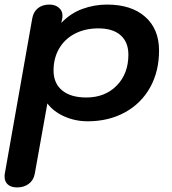

<svg xmlns="http://www.w3.org/2000/svg" viewBox="-57 -520 750 839"><path d="M-37 251Q-37 243 -36 239L84 -440Q89 -468 108.5 -484Q128 -500 159 -500Q184 -500 200 -486.5Q216 -473 216 -452Q216 -444 215 -440L211 -420Q251 -462 303 -481Q355 -500 411 -500Q517 -500 577.5 -446.5Q638 -393 638 -299Q638 -208 599 -138Q560 -68 489 -29Q418 10 326 10Q272 10 224.5 -11Q177 -32 150 -68L95 239Q90 267 69 283Q48 299 18 299Q-8 299 -22.5 286.5Q-37 274 -37 251ZM504 -281Q504 -336 470 -366Q436 -396 373 -396Q315 -396 270.5 -373Q226 -350 201.5 -308Q177 -266 177 -212Q177 -156 214.5 -125Q252 -94 320 -94Q402 -94 453 -146Q504 -198 504 -281Z"/></svg>

Font: Kodchasan
Style: Bold Italic
Weight: 700
Italic angle: -10°
Version: Version 1.000; ttfautohint (v1.6)